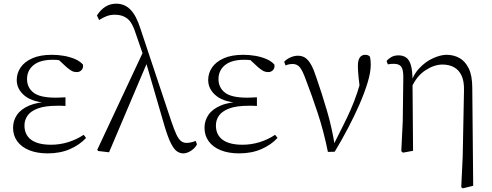

<svg xmlns="http://www.w3.org/2000/svg" viewBox="-20 -820 2674 1044"><path d="M239 14Q182 14 139.5 -3Q97 -20 74 -51.5Q51 -83 51 -125Q51 -164 72.5 -195.5Q94 -227 140 -246.5Q186 -266 259 -267V-259Q161 -262 116 -298Q71 -334 71 -385Q71 -422 92 -453Q113 -484 155.5 -503Q198 -522 262 -522Q295 -522 327 -516.5Q359 -511 386.5 -499.5Q414 -488 431 -469Q434 -450 423.5 -439Q413 -428 398 -428Q383 -428 372 -433.5Q361 -439 344 -453L289 -504L343 -502L347 -485Q322 -490 305 -492.5Q288 -495 268 -495Q198 -495 162.5 -466Q127 -437 127 -390Q127 -344 162 -316.5Q197 -289 282 -289Q293 -289 305.5 -289.5Q318 -290 336 -291V-244Q318 -245 309.5 -245Q301 -245 293 -245Q224 -245 185 -230Q146 -215 129.5 -191Q113 -167 113 -138Q113 -87 149.5 -60Q186 -33 258 -33Q305 -33 350.5 -47Q396 -61 435 -87L448 -70Q414 -33 361 -9.5Q308 14 239 14Z M513 1 509 -6 761 -544 784 -489 573 8ZM976 14Q959 14 942.5 3Q926 -8 909.5 -40.5Q893 -73 874 -137L772 -487L769 -490L719 -635Q700 -697 673 -718.5Q646 -740 605 -740Q580 -740 559.5 -732Q539 -724 519 -711L507 -736Q527 -767 553 -783.5Q579 -800 612 -800Q657 -800 689 -768Q721 -736 744 -663L912 -159Q928 -112 940 -87Q952 -62 965 -52.5Q978 -43 994 -43Q1003 -43 1017 -45.5Q1031 -48 1044 -54L1051 -35Q1041 -15 1019 -0.5Q997 14 976 14Z M1280 14Q1223 14 1180.5 -3Q1138 -20 1115 -51.5Q1092 -83 1092 -125Q1092 -164 1113.5 -195.5Q1135 -227 1181 -246.5Q1227 -266 1300 -267V-259Q1202 -262 1157 -298Q1112 -334 1112 -385Q1112 -422 1133 -453Q1154 -484 1196.5 -503Q1239 -522 1303 -522Q1336 -522 1368 -516.5Q1400 -511 1427.5 -499.5Q1455 -488 1472 -469Q1475 -450 1464.5 -439Q1454 -428 1439 -428Q1424 -428 1413 -433.5Q1402 -439 1385 -453L1330 -504L1384 -502L1388 -485Q1363 -490 1346 -492.5Q1329 -495 1309 -495Q1239 -495 1203.5 -466Q1168 -437 1168 -390Q1168 -344 1203 -316.5Q1238 -289 1323 -289Q1334 -289 1346.5 -289.5Q1359 -290 1377 -291V-244Q1359 -245 1350.5 -245Q1342 -245 1334 -245Q1265 -245 1226 -230Q1187 -215 1170.5 -191Q1154 -167 1154 -138Q1154 -87 1190.5 -60Q1227 -33 1299 -33Q1346 -33 1391.5 -47Q1437 -61 1476 -87L1489 -70Q1455 -33 1402 -9.5Q1349 14 1280 14Z M1763 6Q1740 -107 1708 -204Q1676 -301 1644 -384Q1625 -437 1610 -454.5Q1595 -472 1572 -472Q1549 -472 1533 -464L1525 -484Q1539 -499 1559.5 -508Q1580 -517 1599 -517Q1624 -517 1641 -505Q1658 -493 1672.5 -466.5Q1687 -440 1701 -396Q1730 -313 1758 -217.5Q1786 -122 1801 -24H1788L1794 -34Q1821 -88 1844 -133.5Q1867 -179 1886.5 -223Q1906 -267 1922.5 -316.5Q1939 -366 1954 -427L1940 -311Q1933 -366 1929.5 -402Q1926 -438 1926 -462Q1926 -493 1936.5 -507.5Q1947 -522 1966 -522Q1976 -522 1982 -519Q1988 -516 1992 -511Q1994 -501 1995 -491Q1996 -481 1996 -469Q1996 -428 1979.5 -373Q1963 -318 1935.5 -254.5Q1908 -191 1873 -124.5Q1838 -58 1800 5Z M2162 2 2170 -161 2173 -402Q2173 -442 2161.5 -457.5Q2150 -473 2122 -473Q2114 -473 2106 -472.5Q2098 -472 2089 -470L2082 -488Q2091 -500 2107.5 -509.5Q2124 -519 2147 -519Q2171 -519 2188 -507.5Q2205 -496 2214 -466.5Q2223 -437 2223 -381V-377L2226 0L2171 10ZM2488 198 2496 30 2503 -330Q2504 -379 2489.5 -409.5Q2475 -440 2448.5 -454.5Q2422 -469 2386 -469Q2341 -469 2293.5 -438Q2246 -407 2218 -345L2208 -356H2210Q2225 -412 2260 -449Q2295 -486 2336 -504Q2377 -522 2408 -522Q2446 -522 2477.5 -505Q2509 -488 2528.5 -448.5Q2548 -409 2548 -342L2553 190L2497 204Z"/></svg>

Font: Noto Serif SC
Style: Regular
Weight: 200
Designer: Ryoko NISHIZUKA 西塚涼子 (kana & ideographs); Frank Grießhammer (Latin, Greek & Cyrillic); Wenlong ZHANG 张文龙 (bopomofo); San
Foundry: Adobe
Version: Version 2.001;hotconv 1.1.0;makeotfexe 2.6.0